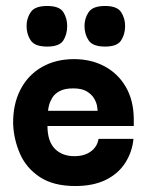

<svg xmlns="http://www.w3.org/2000/svg" viewBox="-20 -613 508 643"><path d="M232 10Q159 10 113.5 -20Q68 -50 47 -98Q26 -146 24 -198Q23 -263 48 -312Q73 -361 119.5 -388Q166 -415 228 -415Q285 -415 330 -391Q375 -367 401 -322.5Q427 -278 428 -217Q428 -216 428 -206Q428 -196 428 -191H139Q139 -140 163.5 -115Q188 -90 229 -90Q263 -90 284.5 -106Q306 -122 310 -148H427Q423 -105 400 -68.5Q377 -32 335 -11Q293 10 232 10ZM141 -242H307Q307 -246 305 -258Q303 -270 295 -283.5Q287 -297 270.5 -307Q254 -317 225 -317Q197 -317 180 -308Q163 -299 155 -285.5Q147 -272 144 -259.5Q141 -247 141 -242ZM138 -457Q97 -457 83 -477.5Q69 -498 69 -526Q69 -552 83 -572.5Q97 -593 138 -593Q179 -593 192 -572.5Q205 -552 205 -526Q205 -498 192 -477.5Q179 -457 138 -457ZM332 -457Q291 -457 277 -477.5Q263 -498 263 -526Q263 -552 277 -572.5Q291 -593 332 -593Q372 -593 385.5 -572.5Q399 -552 399 -526Q399 -498 385.5 -477.5Q372 -457 332 -457Z"/></svg>

Font: Darker Grotesque ExtraBold
Style: Regular
Weight: 800
Designer: Gabriel Lam
Foundry: TypeRant
Version: Version 1.000;gftools[0.9.28]